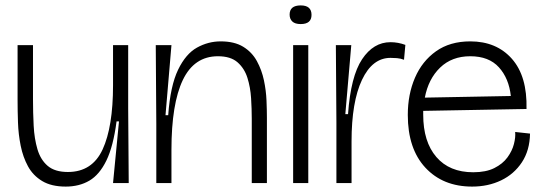

<svg xmlns="http://www.w3.org/2000/svg" viewBox="-20 -677 2005 710"><path d="M223 13Q170 13 136 -7.5Q102 -28 83.5 -62Q65 -96 56.5 -138Q48 -180 46.5 -224Q45 -268 45 -308V-510H102V-311Q102 -260 104.5 -212Q107 -164 118.5 -125Q130 -86 156.5 -63.5Q183 -41 231 -41Q321 -41 359.5 -124.5Q398 -208 398 -362V-510H454V-277L456 0H398L420 -228H411Q399 -136 373.5 -83.5Q348 -31 310.5 -9Q273 13 223 13Z M558 0V-218L556 -510H614L592 -251H602Q610 -360 638.5 -419Q667 -478 708.5 -501Q750 -524 796 -524Q847 -524 879.5 -504Q912 -484 930 -451Q948 -418 956 -380Q964 -342 965.5 -305.5Q967 -269 967 -242V0H911V-238Q911 -274 908.5 -314Q906 -354 895 -389Q884 -424 858.5 -446.5Q833 -469 786 -469Q698 -469 656 -381Q614 -293 614 -123V0Z M1064 0V-510H1120V0ZM1092 -588Q1071 -588 1061 -597.5Q1051 -607 1051 -623Q1051 -657 1092 -657Q1132 -657 1132 -622Q1132 -588 1092 -588Z M1224 0V-224L1222 -510H1279L1257 -255H1267Q1277 -395 1319 -458Q1361 -521 1424 -521Q1452 -521 1479 -511L1474 -456Q1461 -461 1448 -462Q1435 -463 1424 -463Q1357 -463 1318.5 -381.5Q1280 -300 1280 -154V0Z M1726 13Q1618 13 1553 -57Q1488 -127 1488 -252Q1488 -328 1514.5 -389.5Q1541 -451 1592.5 -487.5Q1644 -524 1719 -524Q1816 -524 1873 -459.5Q1930 -395 1927 -274L1545 -267Q1545 -261 1545 -253Q1545 -153 1593.5 -96.5Q1642 -40 1730 -40Q1777 -40 1808 -55.5Q1839 -71 1856.5 -95Q1874 -119 1880.5 -144.5Q1887 -170 1885 -189L1940 -183Q1939 -121 1910 -77Q1881 -33 1833 -10Q1785 13 1726 13ZM1719 -469Q1651 -469 1607.5 -427Q1564 -385 1551 -316L1869 -322Q1862 -387 1825 -428Q1788 -469 1719 -469Z"/></svg>

Font: Bricolage Grotesque 48pt ExtraLight
Style: Regular
Weight: 200
Designer: Mathieu Triay
Foundry: Atelier Triay
Version: Version 1.000; ttfautohint (v1.8.4.7-5d5b);gftools[0.9.32]